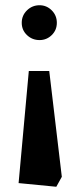

<svg xmlns="http://www.w3.org/2000/svg" viewBox="-20 -512 304 733"><path d="M195 201 51 187 90 -241H168L216 163ZM131 -359Q103 -359 83 -378Q63 -397 63 -425Q63 -453 83 -472.5Q103 -492 131 -492Q158 -492 177.5 -472.5Q197 -453 197 -425Q197 -397 177.5 -378Q158 -359 131 -359Z"/></svg>

Font: Kreon Light
Style: Bold
Weight: 700
Version: Version 2.002